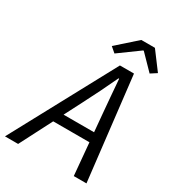

<svg xmlns="http://www.w3.org/2000/svg" viewBox="-250 -949 959 1060"><g transform="rotate(30 229.5 -418.5)"><path d="M-50.8 0 303.1 -656.3H392.7L468.6 0H387.8L353.8 -376.9Q349.6 -429.6 344.7 -482.1Q339.7 -534.7 335.9 -590.7H331.9Q305.9 -534.5 280.4 -483Q254.8 -431.4 226.8 -376.9L32.9 0ZM106.2 -204.9 121.6 -265.5H409.7L395.6 -204.9ZM243.8 -698.3 210.6 -726.8 334.9 -837.2H421.7L506 -724.6L467.2 -699.6L376.8 -792.2H372.8Z"/></g></svg>

Font: Source Sans Variable
Style: Italic
Weight: 200
Italic angle: -11°
Designer: Paul D. Hunt
Foundry: Adobe Systems Incorporated
Version: Version 3.006;hotconv 1.0.111;makeotfexe 2.5.65597